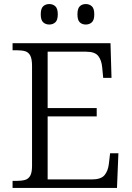

<svg xmlns="http://www.w3.org/2000/svg" viewBox="-20 -927 650 947"><path d="M42 0V-35H65Q88 -35 104.5 -40Q121 -45 129.5 -61Q138 -77 138 -109V-602Q138 -636 129.5 -652.5Q121 -669 105 -674Q89 -679 65 -679H42V-714H525L530 -543H489L484 -595Q481 -630 464.5 -651Q448 -672 405 -672H215V-394H457V-353H215V-42H433Q478 -42 495.5 -63Q513 -84 517 -119L523 -171H564L557 0ZM403 -806Q385 -806 373.5 -817Q362 -828 362 -856Q362 -885 373.5 -896Q385 -907 403 -907Q421 -907 433 -896Q445 -885 445 -856Q445 -828 433 -817Q421 -806 403 -806ZM223 -806Q205 -806 193 -817Q181 -828 181 -856Q181 -885 193 -896Q205 -907 223 -907Q241 -907 253 -896Q265 -885 265 -856Q265 -828 253 -817Q241 -806 223 -806Z"/></svg>

Font: Noto Serif Tibetan Light
Style: Regular
Weight: 300
Version: Version 2.103